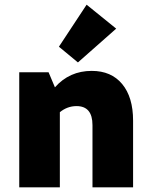

<svg xmlns="http://www.w3.org/2000/svg" viewBox="-20 -798 638 818"><path d="M312 -532 231 -599 349 -778 475 -676ZM62 0V-490H187L214 -426Q276 -496 371 -496Q454 -496 500.5 -440Q547 -384 547 -284V0H374V-265Q374 -346 306 -346Q267 -346 235 -320V0Z"/></svg>

Font: Cantarell Extra Bold
Style: Regular
Weight: 800
Designer: Dave Crossland, Nikolaus Waxweiler, Florian Fecher, Jacques Le Bailly, Eben Sorkin, Alexei Vanyashin, Alexios Zavras, Em
Version: Version 0.303